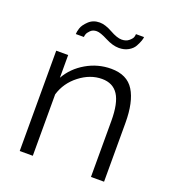

<svg xmlns="http://www.w3.org/2000/svg" viewBox="-133 -833 849 937"><g transform="rotate(20 291.5 -365.0)"><path d="M229 -678Q209 -678 197 -666Q185 -654 182 -645Q179 -636 179 -630H137Q137 -642 143 -661Q149 -680 171.5 -701.5Q194 -723 228 -723Q257 -723 294.5 -702Q332 -681 356 -681Q379 -681 393.5 -693.5Q408 -706 410.5 -715Q413 -724 413 -730H455Q455 -723 450.5 -710Q446 -697 436.5 -679.5Q427 -662 406 -650Q385 -638 357 -638Q325 -638 286.5 -658Q248 -678 229 -678ZM513 0H445V-291Q445 -383 417.5 -425.5Q390 -468 333 -468Q272 -468 217 -425.5Q162 -383 143 -319V0H75V-521H137V-403Q169 -460 229 -495Q289 -530 358 -530Q441 -530 477 -472Q513 -414 513 -305Z"/></g></svg>

Font: Raleway-v4020
Style: Regular
Weight: 400
Designer: Matt McInerney, Pablo Impallari, Rodrigo Fuenzalida
Foundry: Matt McInerney, Pablo Impallari, Rodrigo Fuenzalida
Version: Version 4.020;PS 004.020;hotconv 1.0.88;makeotf.lib2.5.64775